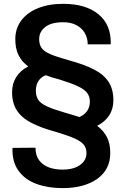

<svg xmlns="http://www.w3.org/2000/svg" viewBox="-20 -741 645 993"><path d="M302.7 231.9Q228.5 231.9 169.4 210.4Q110.4 189 76.7 143.6Q43 98.1 44.4 26.9L45.4 23.9L163.6 22.9Q163.6 62.5 182.1 87.6Q200.7 112.8 232.2 124.5Q263.7 136.2 302.7 136.2Q360.8 136.2 394 112.3Q427.2 88.4 427.2 50.8Q427.2 25.4 413.8 8.1Q400.4 -9.3 366.9 -24.4Q333.5 -39.6 273.4 -57.6Q194.8 -78.6 143.6 -105Q92.3 -131.3 67.4 -169.7Q42.5 -208 42.5 -264.6Q42.5 -308.6 64 -342.5Q85.4 -376.5 126 -397.5Q92.3 -421.9 75.7 -456.1Q59.1 -490.2 59.1 -538.1Q59.1 -593.3 89.6 -634.5Q120.1 -675.8 176 -698.5Q231.9 -721.2 307.1 -721.2Q423.8 -721.2 489.5 -667Q555.2 -612.8 552.7 -514.6L551.8 -511.7H433.6Q433.6 -544.4 418.5 -570.3Q403.3 -596.2 375 -611.1Q346.7 -626 307.1 -626Q245.1 -626 213.9 -601.3Q182.6 -576.7 182.6 -539.1Q182.6 -511.2 194.6 -493.4Q206.5 -475.6 239.5 -461.2Q272.5 -446.8 334.5 -429.7Q414.6 -408.2 465.8 -381.8Q517.1 -355.5 541.7 -317.4Q566.4 -279.3 566.4 -222.7Q566.4 -177.7 544.7 -144.3Q522.9 -110.8 482.4 -90.3Q516.1 -65.4 533.2 -31.5Q550.3 2.4 550.3 50.3Q550.3 135.7 483.2 183.8Q416 231.9 302.7 231.9ZM390.1 -135.7Q416 -146 430.4 -166.7Q444.8 -187.5 444.8 -215.3Q444.8 -241.2 431.2 -259.8Q417.5 -278.3 383.8 -294.4Q350.1 -310.5 290 -329.1Q269 -334.5 251 -340.1Q232.9 -345.7 216.3 -352.1Q190.9 -341.8 178.2 -321Q165.5 -300.3 165.5 -272.5Q165.5 -243.7 177.7 -224.9Q189.9 -206.1 222.7 -190.9Q255.4 -175.8 317.9 -157.7Q337.9 -151.9 355.7 -146.7Q373.5 -141.6 390.1 -135.7Z"/></svg>

Font: Roboto Slab LO Medium
Style: Regular
Weight: 500
Designer: Google
Version: Version 2.000